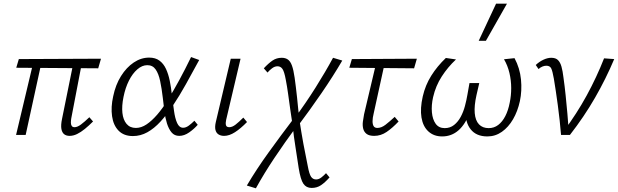

<svg xmlns="http://www.w3.org/2000/svg" viewBox="-20 -731 3347 1040"><path d="M357 5Q339 5 327.5 -4Q316 -13 312.5 -33Q309 -53 316 -87L381 -408H427L366 -90Q364 -78 364 -67Q364 -56 368.5 -49Q373 -42 384 -42Q399 -42 418.5 -56.5Q438 -71 464 -96L484 -73Q461 -50 439.5 -32.5Q418 -15 397.5 -5Q377 5 357 5ZM67 0 164 -408H208L119 0ZM512 -361 68 -364 82 -411 527 -413Z M700 6Q651 6 622.5 -23Q594 -52 587 -101.5Q580 -151 593 -209Q606 -272 635.5 -319Q665 -366 704.5 -392.5Q744 -419 788 -419Q822 -419 844 -402.5Q866 -386 879 -358Q892 -330 899.5 -293.5Q907 -257 911 -217Q917 -172 922.5 -131Q928 -90 939.5 -64.5Q951 -39 972 -39Q987 -39 1002.5 -50.5Q1018 -62 1033 -77L1051 -55Q1032 -33 1005 -14Q978 5 951 5Q925 5 909.5 -13.5Q894 -32 884.5 -62Q875 -92 870.5 -128.5Q866 -165 862 -200Q856 -252 847.5 -292Q839 -332 823 -355Q807 -378 778 -378Q750 -378 724 -355.5Q698 -333 678.5 -294.5Q659 -256 649 -206Q639 -157 643 -119.5Q647 -82 665.5 -60Q684 -38 716 -38Q745 -38 773.5 -57Q802 -76 831.5 -110Q861 -144 890.5 -192Q920 -240 951.5 -298Q983 -356 1015 -422L1059 -406Q1021 -336 986.5 -274Q952 -212 917.5 -160.5Q883 -109 849 -72Q815 -35 778 -14.5Q741 6 700 6Z M1194 5Q1176 5 1163.5 -3Q1151 -11 1147 -27.5Q1143 -44 1149 -70L1230 -413H1283L1205 -82Q1201 -64 1204 -53Q1207 -42 1222 -42Q1238 -42 1256 -56Q1274 -70 1298 -94L1318 -70Q1284 -35 1253 -15Q1222 5 1194 5Z M1668 287Q1639 287 1623.5 264.5Q1608 242 1598 180Q1591 130 1581 69Q1571 8 1565 -52Q1558 -97 1552 -140Q1546 -183 1540.5 -223Q1535 -263 1528 -299Q1520 -343 1510 -357.5Q1500 -372 1483 -372Q1468 -372 1453.5 -361Q1439 -350 1429 -338L1409 -361Q1434 -388 1456 -403Q1478 -418 1506 -418Q1526 -418 1539.5 -408.5Q1553 -399 1561.5 -375.5Q1570 -352 1576 -310Q1579 -287 1582.5 -260Q1586 -233 1589 -203.5Q1592 -174 1595 -144Q1598 -114 1601 -87Q1612 -14 1623.5 48.5Q1635 111 1647 168Q1655 212 1665 226.5Q1675 241 1692 241Q1707 241 1721 230Q1735 219 1746 207L1765 230Q1741 257 1719 272Q1697 287 1668 287ZM1366 289 1317 274Q1369 186 1435 94.5Q1501 3 1571 -89L1585 -44Q1523 40 1466.5 124.5Q1410 209 1366 289ZM1591 -45 1576 -91Q1636 -172 1689.5 -257Q1743 -342 1784 -418L1834 -403Q1785 -319 1721.5 -226.5Q1658 -134 1591 -45Z M2007 5Q1980 5 1966 -5.5Q1952 -16 1947.5 -33.5Q1943 -51 1945.5 -71.5Q1948 -92 1952 -112L2022 -408H2068L2004 -116Q1998 -92 1998 -74.5Q1998 -57 2004 -47.5Q2010 -38 2024 -38Q2046 -38 2068.5 -55.5Q2091 -73 2118 -98L2139 -73Q2106 -38 2074.5 -16.5Q2043 5 2007 5ZM1872 -364 1886 -411 2238 -413 2223 -361Z M2375 8Q2330 8 2300.5 -19Q2271 -46 2263 -94.5Q2255 -143 2270 -209Q2284 -270 2316 -321Q2348 -372 2395 -417L2450 -409Q2406 -368 2373 -317Q2340 -266 2326 -205Q2316 -161 2319.5 -122.5Q2323 -84 2340 -60.5Q2357 -37 2389 -37Q2418 -37 2439.5 -54Q2461 -71 2475.5 -98Q2490 -125 2498.5 -157Q2507 -189 2512 -219L2523 -281H2576L2561 -216Q2548 -158 2551.5 -118Q2555 -78 2574.5 -57.5Q2594 -37 2627 -37Q2656 -37 2678.5 -54Q2701 -71 2717 -102Q2733 -133 2741 -175Q2749 -213 2749 -254Q2749 -295 2739.5 -335.5Q2730 -376 2710 -410L2767 -416Q2796 -362 2802 -300.5Q2808 -239 2796 -183Q2784 -128 2759 -85Q2734 -42 2698.5 -17Q2663 8 2620 8Q2560 8 2529.5 -30.5Q2499 -69 2503 -132L2527 -127Q2502 -59 2464 -25.5Q2426 8 2375 8ZM2573 -510 2667 -711H2726L2612 -510Z M3019 0Q3016 -38 3011.5 -79Q3007 -120 3001.5 -161Q2996 -202 2990.5 -238.5Q2985 -275 2980 -305Q2973 -345 2966 -360Q2959 -375 2939 -375Q2929 -375 2918 -370.5Q2907 -366 2897 -357L2882 -379Q2901 -397 2923.5 -407.5Q2946 -418 2966 -418Q2990 -418 3002.5 -405.5Q3015 -393 3021.5 -369.5Q3028 -346 3032 -312Q3039 -263 3044 -213.5Q3049 -164 3053.5 -114.5Q3058 -65 3060 -16L3033 -20Q3104 -115 3158 -214Q3212 -313 3252 -415L3307 -411Q3262 -304 3203 -201.5Q3144 -99 3067 0Z"/></svg>

Font: Ysabeau Infant Light
Style: Italic
Weight: 300
Italic angle: -12°
Designer: Christian Thalmann (Catharsis Fonts)
Version: Version 2.001;gftools[0.9.30]; featfreeze: ss01,ss02,lnum